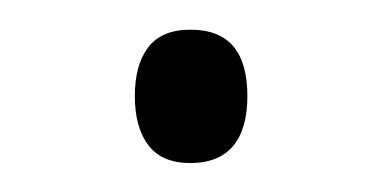

<svg xmlns="http://www.w3.org/2000/svg" viewBox="-20 -400 258 130"><path d="M71.3 -335Q71.3 -356 80.3 -367.9Q89.4 -379.9 108.9 -379.9Q128.4 -379.9 137.9 -368.7Q147.5 -357.4 147.5 -335Q147.5 -312.5 137.7 -301Q127.9 -289.6 108.9 -289.6Q89.8 -289.6 80.6 -301.5Q71.3 -313.5 71.3 -335Z"/></svg>

Font: Open Sans SemiCondensed Light
Style: Regular
Weight: 300
Width: 4
Designer: Monotype Design Team
Foundry: Monotype Imaging Inc.
Version: Version 3.000